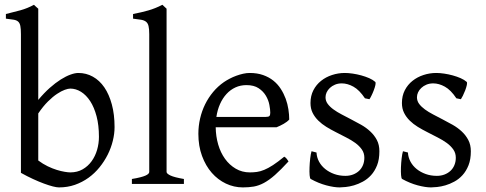

<svg xmlns="http://www.w3.org/2000/svg" viewBox="-20 -777 2053 811"><path d="M463.9 -240.2Q463.9 -211.9 456.5 -182.1Q449.2 -152.3 435.1 -124Q420.9 -95.7 400.4 -70.3Q379.9 -44.9 353.8 -26.1Q327.6 -7.3 296.4 3.7Q265.1 14.6 229 14.6Q219.7 14.6 203.4 10.5Q187 6.3 165.8 -1.5Q144.5 -9.3 119.6 -20.8Q94.7 -32.2 68.4 -46.9V-632.8Q68.4 -655.3 65.9 -667.5Q63.5 -679.7 56.6 -685.8Q49.8 -691.9 37.4 -693.8Q24.9 -695.8 4.9 -698.2V-717.8Q37.1 -725.6 66.4 -733.6Q95.7 -741.7 123.5 -756.8L128.4 -752Q131.3 -749 134.3 -746.6Q137.7 -743.7 141.6 -740.2V-355Q166 -384.3 190.2 -405.8Q214.4 -427.2 236.6 -441.2Q258.8 -455.1 277.8 -461.9Q296.9 -468.8 311 -468.8Q344.2 -468.8 372.3 -453.1Q400.4 -437.5 420.7 -408Q440.9 -378.4 452.4 -335.9Q463.9 -293.5 463.9 -240.2ZM397.9 -199.2Q397.9 -248 387.9 -285.9Q377.9 -323.7 361.1 -349.6Q344.2 -375.5 322.3 -389.2Q300.3 -402.8 276.9 -402.8Q268.1 -402.8 253.7 -397.7Q239.3 -392.6 221.2 -380.6Q203.1 -368.7 182.6 -348.4Q162.1 -328.1 141.6 -297.9V-99.1Q161.1 -84.5 181.4 -74.7Q201.7 -64.9 220 -59.3Q238.3 -53.7 253.2 -51.3Q268.1 -48.8 276.9 -48.8Q306.6 -48.8 329.1 -61.8Q351.6 -74.7 366.9 -95.9Q382.3 -117.2 390.1 -144Q397.9 -170.9 397.9 -199.2Z M537.1 0V-21Q558.1 -24.4 572.3 -28.1Q586.4 -31.7 594.7 -35.4Q603 -39.1 606.7 -43Q610.4 -46.9 610.4 -50.8V-632.8Q610.4 -654.8 607.4 -667Q604.5 -679.2 596.7 -685.3Q588.9 -691.4 575.7 -693.6Q562.5 -695.8 542 -698.2V-717.8Q577.1 -724.6 606.4 -732.9Q635.7 -741.2 666 -756.8L683.6 -740.2V-50.8Q683.6 -43.5 700.2 -35.6Q716.8 -27.8 756.8 -21V0Z M1021 -417.5Q995.6 -417.5 974.4 -407.7Q953.1 -397.9 936.8 -380.1Q920.4 -362.3 909.4 -337.6Q898.4 -313 894 -283.2H1103Q1114.3 -283.2 1117.9 -286.9Q1121.6 -290.5 1121.6 -300.8Q1121.6 -314 1117.9 -333.7Q1114.3 -353.5 1103.3 -372.3Q1092.3 -391.1 1072.5 -404.3Q1052.7 -417.5 1021 -417.5ZM1201.7 -272Q1192.9 -262.2 1178.2 -253.9Q1163.6 -245.6 1147.9 -239.3H891.1Q891.6 -201.2 901.6 -166.7Q911.6 -132.3 930.4 -106.2Q949.2 -80.1 975.8 -64.5Q1002.4 -48.8 1035.6 -48.8Q1050.8 -48.8 1065.2 -50.8Q1079.6 -52.7 1096.2 -59.6Q1112.8 -66.4 1133.1 -79.6Q1153.3 -92.8 1180.7 -115.2Q1187 -111.8 1191.7 -105.5Q1196.3 -99.1 1198.7 -95.2Q1166 -59.6 1141.4 -37.8Q1116.7 -16.1 1095 -4.4Q1073.2 7.3 1052 11Q1030.8 14.6 1005.9 14.6Q968.3 14.6 934.3 -1.5Q900.4 -17.6 874.5 -47.1Q848.6 -76.7 833.3 -118.4Q817.9 -160.2 817.9 -211.9Q817.9 -244.6 825.2 -276.4Q832.5 -308.1 846.4 -336.4Q860.4 -364.7 880.4 -388.7Q900.4 -412.6 925.8 -430.2Q936.5 -437.5 950 -444.6Q963.4 -451.7 978 -457Q992.7 -462.4 1007.1 -465.6Q1021.5 -468.8 1034.7 -468.8Q1066.4 -468.8 1091.3 -460Q1116.2 -451.2 1134.8 -436.3Q1153.3 -421.4 1166 -401.6Q1178.7 -381.8 1186.8 -359.9Q1194.8 -337.9 1198.2 -315.2Q1201.7 -292.5 1201.7 -272Z M1582.5 -138.2Q1582.5 -103.5 1572.8 -78.9Q1563 -54.2 1547.4 -37.1Q1531.7 -20 1512.7 -9.8Q1493.7 0.5 1475.1 5.9Q1456.5 11.2 1440.2 12.9Q1423.8 14.6 1414.6 14.6Q1391.1 14.6 1358.2 5.9Q1325.2 -2.9 1292.5 -21Q1289.1 -22.5 1287.8 -36.9Q1286.6 -51.3 1287.4 -70.1Q1288.1 -88.9 1290.3 -107.9Q1292.5 -127 1295.9 -138.2L1316.9 -132.8Q1317.9 -112.3 1327.6 -94.2Q1337.4 -76.2 1353.8 -63Q1370.1 -49.8 1391.8 -42Q1413.6 -34.2 1439 -34.2Q1456.5 -34.2 1471.2 -39.8Q1485.8 -45.4 1496.6 -55.4Q1507.3 -65.4 1513.2 -79.6Q1519 -93.8 1519 -110.8Q1519 -130.4 1508.5 -145.5Q1498 -160.6 1481 -173.1Q1463.9 -185.5 1442.1 -196.5Q1420.4 -207.5 1397.9 -219.2Q1377.4 -229.5 1358.4 -241.2Q1339.4 -252.9 1324.5 -267.6Q1309.6 -282.2 1300.5 -300.3Q1291.5 -318.4 1291.5 -341.8Q1291.5 -372.1 1303.7 -395.8Q1315.9 -419.4 1336.2 -435.5Q1356.4 -451.7 1382.6 -460.2Q1408.7 -468.8 1436.5 -468.8Q1451.7 -468.8 1470 -466.1Q1488.3 -463.4 1506.1 -458.5Q1523.9 -453.6 1539.6 -446.8Q1555.2 -439.9 1564.9 -431.2Q1567.9 -428.2 1565.7 -418Q1563.5 -407.7 1558.8 -395.5Q1554.2 -383.3 1548.8 -372.6Q1543.5 -361.8 1540.5 -357.9L1521.5 -361.8Q1498 -397 1472.9 -410.9Q1447.8 -424.8 1423.8 -424.8Q1407.7 -424.8 1395 -419.4Q1382.3 -414.1 1373.3 -405.5Q1364.3 -397 1359.6 -386.7Q1355 -376.5 1355 -366.2Q1355 -350.6 1364.3 -338.1Q1373.5 -325.7 1388.7 -314.7Q1403.8 -303.7 1423.1 -293.7Q1442.4 -283.7 1462.9 -272.9Q1483.9 -262.2 1505.4 -250Q1526.9 -237.8 1543.9 -221.9Q1561 -206.1 1571.8 -185.8Q1582.5 -165.5 1582.5 -138.2Z M1968.8 -138.2Q1968.8 -103.5 1959 -78.9Q1949.2 -54.2 1933.6 -37.1Q1918 -20 1898.9 -9.8Q1879.9 0.5 1861.3 5.9Q1842.8 11.2 1826.4 12.9Q1810.1 14.6 1800.8 14.6Q1777.3 14.6 1744.4 5.9Q1711.4 -2.9 1678.7 -21Q1675.3 -22.5 1674.1 -36.9Q1672.9 -51.3 1673.6 -70.1Q1674.3 -88.9 1676.5 -107.9Q1678.7 -127 1682.1 -138.2L1703.1 -132.8Q1704.1 -112.3 1713.9 -94.2Q1723.6 -76.2 1740 -63Q1756.3 -49.8 1778.1 -42Q1799.8 -34.2 1825.2 -34.2Q1842.8 -34.2 1857.4 -39.8Q1872.1 -45.4 1882.8 -55.4Q1893.6 -65.4 1899.4 -79.6Q1905.3 -93.8 1905.3 -110.8Q1905.3 -130.4 1894.8 -145.5Q1884.3 -160.6 1867.2 -173.1Q1850.1 -185.5 1828.4 -196.5Q1806.6 -207.5 1784.2 -219.2Q1763.7 -229.5 1744.6 -241.2Q1725.6 -252.9 1710.7 -267.6Q1695.8 -282.2 1686.8 -300.3Q1677.7 -318.4 1677.7 -341.8Q1677.7 -372.1 1689.9 -395.8Q1702.1 -419.4 1722.4 -435.5Q1742.7 -451.7 1768.8 -460.2Q1794.9 -468.8 1822.8 -468.8Q1837.9 -468.8 1856.2 -466.1Q1874.5 -463.4 1892.3 -458.5Q1910.2 -453.6 1925.8 -446.8Q1941.4 -439.9 1951.2 -431.2Q1954.1 -428.2 1951.9 -418Q1949.7 -407.7 1945.1 -395.5Q1940.4 -383.3 1935.1 -372.6Q1929.7 -361.8 1926.8 -357.9L1907.7 -361.8Q1884.3 -397 1859.1 -410.9Q1834 -424.8 1810.1 -424.8Q1793.9 -424.8 1781.2 -419.4Q1768.6 -414.1 1759.5 -405.5Q1750.5 -397 1745.8 -386.7Q1741.2 -376.5 1741.2 -366.2Q1741.2 -350.6 1750.5 -338.1Q1759.8 -325.7 1774.9 -314.7Q1790 -303.7 1809.3 -293.7Q1828.6 -283.7 1849.1 -272.9Q1870.1 -262.2 1891.6 -250Q1913.1 -237.8 1930.2 -221.9Q1947.3 -206.1 1958 -185.8Q1968.8 -165.5 1968.8 -138.2Z"/></svg>

Font: Gentium Basic
Style: Regular
Weight: 400
Designer: J. Victor Gaultney and Annie Olsen
Foundry: SIL International
Version: Version 1.100